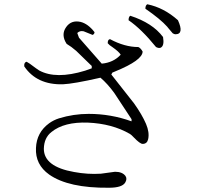

<svg xmlns="http://www.w3.org/2000/svg" viewBox="-20 -805 960 902"><path d="M816 -710Q846 -644 804 -644Q798 -644 791 -649Q788 -652 769 -675Q767 -677 766 -679Q733 -716 663 -764Q663 -780 672 -785Q750 -769 816 -710ZM746 -631Q753 -590 735 -581Q727 -577 713 -584Q644 -669 584 -710Q584 -726 592 -731Q697 -697 746 -631ZM598 -235V-245L517 -368Q485 -412 452 -440Q325 -411 275 -409Q153 -406 94 -493Q92 -512 105 -515Q114 -511 148 -485Q157 -478 164 -474Q243 -431 380 -473Q396 -478 411 -484V-495L338 -566Q315 -586 293 -599Q265 -642 291 -678Q315 -712 359 -702Q394 -693 424 -654Q424 -645 415 -641L373 -658Q355 -662 343 -650L351 -628L458 -506Q513 -511 547 -548Q539 -562 509 -583Q493 -593 486 -602Q486 -620 497 -621Q566 -584 630 -584Q641 -579 650 -563Q650 -522 520 -469Q511 -465 508 -464L503 -455L610 -319Q647 -267 666 -223Q683 -183 676 -151Q671 -129 650 -129Q638 -129 609 -159Q597 -172 590 -176Q507 -224 393 -229Q281 -233 222 -185Q187 -158 186 -106Q186 -22 328 3Q392 15 454 11L520 2H521Q554 2 569 21Q579 35 568 53Q553 77 492 77Q302 79 211 15Q145 -32 149 -110Q152 -183 211 -226Q232 -241 257 -249Q325 -270 397 -270Q501 -270 598 -235Z"/></svg>

Font: cwTeXFangSong
Style: Medium
Weight: 500
Version: Version 1.17